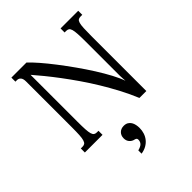

<svg xmlns="http://www.w3.org/2000/svg" viewBox="-266 -874 1310 1310"><g transform="rotate(-45 389.0 -218.5)"><path d="M589.4 0Q563 -64 529.5 -127.2Q496.1 -190.4 459.5 -250.7Q422.9 -311 384 -367.2Q345.2 -423.3 308.1 -472.7Q271 -522 237.1 -563.7Q203.1 -605.5 175.8 -636.7V-184.6Q175.8 -138.7 177.5 -110.1Q179.2 -81.5 183.8 -65.9Q188.5 -50.3 196.8 -44.7Q205.1 -39.1 218.3 -39.1H233.4V0H63V-39.1H80.1Q92.8 -39.1 100.8 -44.7Q108.9 -50.3 113.8 -65.9Q118.7 -81.5 120.4 -110.1Q122.1 -138.7 122.1 -185.1V-626Q122.1 -652.3 111.8 -664.6Q101.6 -676.8 84.5 -676.8H69.8V-715.8H215.3Q241.2 -691.9 276.9 -650.9Q312.5 -609.9 351.6 -559.1Q390.6 -508.3 430.7 -451.9Q470.7 -395.5 505.4 -340.6Q540 -285.6 566.4 -236.1Q592.8 -186.5 605 -149.9Q604.5 -156.7 604 -165Q603.5 -173.3 603 -181.2Q602.5 -189 602.3 -195.6Q602.1 -202.1 602.1 -205.6V-531.2Q602.1 -577.1 600.3 -605.7Q598.6 -634.3 594 -649.9Q589.4 -665.5 581.1 -671.1Q572.8 -676.8 559.6 -676.8H544.4V-715.8H714.8V-676.8H697.8Q684.6 -676.8 676.3 -671.1Q668 -665.5 663.6 -649.9Q659.2 -634.3 657.7 -605.5Q656.2 -576.7 656.2 -530.8V0ZM445.8 145.5Q445.8 169.9 438.7 192.1Q431.6 214.4 417.2 232.4Q402.8 250.5 381.3 262.7Q359.9 274.9 331.1 279.3V247.6Q360.4 240.2 371.8 227.5Q383.3 214.8 383.3 196.3Q383.3 187.5 378.9 183.6Q374.5 179.7 366.2 177.7Q345.7 173.8 332 158.2Q318.4 142.6 318.4 119.1Q318.4 92.3 335.2 75.4Q352.1 58.6 378.9 58.6Q398.4 58.6 411.4 66.4Q424.3 74.2 431.9 86.7Q439.5 99.1 442.6 114.7Q445.8 130.4 445.8 145.5Z"/></g></svg>

Font: Arian Grqi
Style: Regular
Weight: 400
Designer: Ruben Hakobyan (Tarumian)
Foundry: Ruben Hakobyan (Tarumian)
Version: Version 1.003